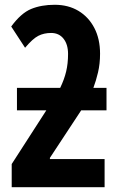

<svg xmlns="http://www.w3.org/2000/svg" viewBox="-20 -784 509 804"><path d="M209 -764Q266 -764 308.5 -738.5Q351 -713 375 -667Q399 -621 399 -559Q399 -517 390.5 -481Q382 -445 371 -416H426V-322H320L189 -123V-118H418V0H29V-97L174 -322H51V-416H232Q249 -451 257 -484.5Q265 -518 265 -558Q265 -598 246 -622Q227 -646 194 -646Q164 -646 140.5 -634Q117 -622 85 -584L27 -673Q68 -729 110.5 -746.5Q153 -764 209 -764Z"/></svg>

Font: Noto Sans ExtraCondensed
Style: Bold
Weight: 700
Width: 2
Designer: Monotype Design Team
Foundry: Monotype Imaging Inc.
Version: Version 2.013; ttfautohint (v1.8.4.7-5d5b)